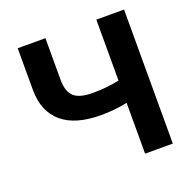

<svg xmlns="http://www.w3.org/2000/svg" viewBox="-126 -834 948 957"><g transform="rotate(-20 347.5 -355.5)"><path d="M630.9 -710.9V0H483.9V-269.5Q417 -255.4 344.2 -255.4Q209 -255.4 138.9 -314.5Q68.8 -373.5 66.9 -485.4V-710.9H213.9V-488.3Q214.4 -427.2 243.4 -400.4Q272.5 -373.5 344.2 -373.5Q417 -373.5 483.9 -387.7V-710.9Z"/></g></svg>

Font: Roboto-o
Style: o-Bold
Weight: 700
Designer: Google
Version: Version 2.134; 2016; ttfautohint (v1.6)